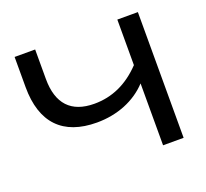

<svg xmlns="http://www.w3.org/2000/svg" viewBox="-102 -685 869 808"><g transform="rotate(-20 332.5 -281.5)"><path d="M590 0V-563H498V-359C436 -294 366 -263 287 -263C183 -263 130 -320 130 -431V-563H38V-428C38 -268 118 -185 270 -185C362 -185 443 -218 498 -277V0Z"/></g></svg>

Font: Bounded Light
Style: Regular
Weight: 300
Designer: Vlad Churkin
Version: Version 3.0